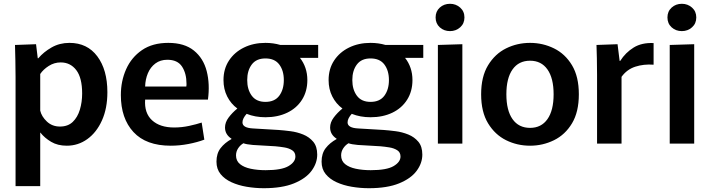

<svg xmlns="http://www.w3.org/2000/svg" viewBox="-20 -757 3743 1012"><path d="M62 -351Q62 -394 61 -438.5Q60 -483 59 -520L170 -524L179 -450H182Q210 -483 252 -507Q294 -531 346 -531Q440 -531 493 -460Q546 -389 546 -271Q546 -186 517.5 -122.5Q489 -59 440.5 -24Q392 11 332 11Q284 11 249.5 -9.5Q215 -30 193 -58H192V224H62ZM296 -90Q338 -90 363.5 -114.5Q389 -139 401 -179Q413 -219 413 -264Q413 -347 382 -387.5Q351 -428 300 -428Q266 -428 237 -409.5Q208 -391 192 -367V-174Q199 -143 227 -116.5Q255 -90 296 -90Z M880 11Q750 11 683.5 -61Q617 -133 617 -256Q617 -330 645 -392.5Q673 -455 728.5 -493Q784 -531 867 -531Q952 -531 1002 -490.5Q1052 -450 1069.5 -382Q1087 -314 1076 -232H745Q740 -161 781.5 -123Q823 -85 898 -85Q938 -85 977 -93.5Q1016 -102 1043 -111L1057 -21Q1020 -7 973 2Q926 11 880 11ZM862 -442Q825 -442 799 -422.5Q773 -403 759.5 -371Q746 -339 745 -301H962Q963 -306 963 -309.5Q963 -313 963 -316Q963 -370 939.5 -406Q916 -442 862 -442Z M1379 -139Q1325 -139 1280 -157Q1270 -146 1264 -134.5Q1258 -123 1258 -112Q1258 -83 1313 -80L1448 -72Q1476 -70 1511 -65.5Q1546 -61 1578 -48Q1610 -35 1631 -10Q1652 15 1652 58Q1652 103 1622 143.5Q1592 184 1529.5 209.5Q1467 235 1370 235Q1325 235 1280.5 227.5Q1236 220 1200 203.5Q1164 187 1142.5 160.5Q1121 134 1121 95Q1121 52 1142.5 24Q1164 -4 1200 -24V-26Q1166 -48 1166 -85Q1166 -112 1185 -137.5Q1204 -163 1231 -185Q1197 -210 1177.5 -248.5Q1158 -287 1158 -335Q1158 -394 1187 -438Q1216 -482 1266 -506.5Q1316 -531 1379 -531Q1421 -531 1458 -520H1657V-452H1561Q1580 -428 1590 -398.5Q1600 -369 1600 -335Q1600 -276 1572 -231.5Q1544 -187 1494 -163Q1444 -139 1379 -139ZM1379 -220Q1428 -220 1452 -252.5Q1476 -285 1476 -335Q1476 -385 1452 -417Q1428 -449 1379 -449Q1331 -449 1307 -417Q1283 -385 1283 -335Q1283 -285 1307 -252.5Q1331 -220 1379 -220ZM1380 140Q1464 140 1500.5 118.5Q1537 97 1537 68Q1537 46 1520 35Q1503 24 1478.5 20Q1454 16 1431 14L1312 7Q1278 4 1263 -2Q1246 8 1235 25Q1224 42 1224 62Q1224 91 1245 108Q1266 125 1301.5 132.5Q1337 140 1380 140Z M1933 -139Q1879 -139 1834 -157Q1824 -146 1818 -134.5Q1812 -123 1812 -112Q1812 -83 1867 -80L2002 -72Q2030 -70 2065 -65.5Q2100 -61 2132 -48Q2164 -35 2185 -10Q2206 15 2206 58Q2206 103 2176 143.5Q2146 184 2083.5 209.5Q2021 235 1924 235Q1879 235 1834.5 227.5Q1790 220 1754 203.5Q1718 187 1696.5 160.5Q1675 134 1675 95Q1675 52 1696.5 24Q1718 -4 1754 -24V-26Q1720 -48 1720 -85Q1720 -112 1739 -137.5Q1758 -163 1785 -185Q1751 -210 1731.5 -248.5Q1712 -287 1712 -335Q1712 -394 1741 -438Q1770 -482 1820 -506.5Q1870 -531 1933 -531Q1975 -531 2012 -520H2211V-452H2115Q2134 -428 2144 -398.5Q2154 -369 2154 -335Q2154 -276 2126 -231.5Q2098 -187 2048 -163Q1998 -139 1933 -139ZM1933 -220Q1982 -220 2006 -252.5Q2030 -285 2030 -335Q2030 -385 2006 -417Q1982 -449 1933 -449Q1885 -449 1861 -417Q1837 -385 1837 -335Q1837 -285 1861 -252.5Q1885 -220 1933 -220ZM1934 140Q2018 140 2054.5 118.5Q2091 97 2091 68Q2091 46 2074 35Q2057 24 2032.5 20Q2008 16 1985 14L1866 7Q1832 4 1817 -2Q1800 8 1789 25Q1778 42 1778 62Q1778 91 1799 108Q1820 125 1855.5 132.5Q1891 140 1934 140Z M2352 -593Q2320 -593 2298 -613Q2276 -633 2276 -665Q2276 -697 2298 -717Q2320 -737 2352 -737Q2383 -737 2405.5 -717Q2428 -697 2428 -665Q2428 -633 2405.5 -613Q2383 -593 2352 -593ZM2288 -520 2417 -524V0H2288Z M2774 11Q2706 11 2647.5 -18Q2589 -47 2552.5 -107Q2516 -167 2516 -260Q2516 -353 2552.5 -413Q2589 -473 2647.5 -502Q2706 -531 2774 -531Q2841 -531 2900 -502Q2959 -473 2995 -413Q3031 -353 3031 -260Q3031 -167 2995 -107Q2959 -47 2900 -18Q2841 11 2774 11ZM2774 -83Q2833 -83 2865.5 -129Q2898 -175 2898 -260Q2898 -345 2865.5 -391Q2833 -437 2774 -437Q2714 -437 2681.5 -391Q2649 -345 2649 -260Q2649 -175 2681.5 -129Q2714 -83 2774 -83Z M3127 0V-362Q3127 -413 3126 -450Q3125 -487 3124 -520L3235 -524L3246 -436H3249Q3277 -480 3320 -506.5Q3363 -533 3425 -530V-416Q3373 -420 3328.5 -405.5Q3284 -391 3256 -352V0Z M3574 -593Q3542 -593 3520 -613Q3498 -633 3498 -665Q3498 -697 3520 -717Q3542 -737 3574 -737Q3605 -737 3627.5 -717Q3650 -697 3650 -665Q3650 -633 3627.5 -613Q3605 -593 3574 -593ZM3510 -520 3639 -524V0H3510Z"/></svg>

Font: Murecho Medium
Style: Regular
Weight: 500
Designer: Neil Summerour
Foundry: Positype
Version: Version 1.010; ttfautohint (v1.8.3)